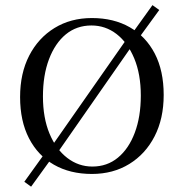

<svg xmlns="http://www.w3.org/2000/svg" viewBox="-20 -651 700 731"><path d="M194.4 -62.9 168.5 -82.3 470.2 -513.7 494.4 -493.5ZM98.4 59.7 72.6 41.1 161.3 -82.3 187.1 -62.9ZM500 -494.4 476.6 -514.5 560.5 -631.5 586.3 -612.9ZM329.8 11.3Q246.8 11.3 185.5 -23.8Q124.2 -58.9 90.3 -124.6Q56.5 -190.3 56.5 -281.5Q56.5 -371.8 91.1 -439.1Q125.8 -506.5 187.5 -544.4Q249.2 -582.3 329.8 -582.3Q412.9 -582.3 474.2 -547.2Q535.5 -512.1 569.4 -446.8Q603.2 -381.5 603.2 -289.5Q603.2 -199.2 568.5 -131.9Q533.9 -64.5 472.2 -26.6Q410.5 11.3 329.8 11.3ZM331.5 -16.9Q387.9 -16.9 429 -50.8Q470.2 -84.7 493.1 -145.6Q516.1 -206.5 516.1 -287.1Q516.1 -368.5 491.1 -428.6Q466.1 -488.7 423.8 -521.4Q381.5 -554 328.2 -554Q271.8 -554 230.6 -520.2Q189.5 -486.3 166.5 -425.4Q143.5 -364.5 143.5 -283.9Q143.5 -202.4 168.5 -142.3Q193.5 -82.3 236.3 -49.6Q279 -16.9 331.5 -16.9Z"/></svg>

Font: Playfair 5pt SemiExpanded Light
Style: Regular
Weight: 400
Version: Version 2.203